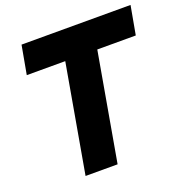

<svg xmlns="http://www.w3.org/2000/svg" viewBox="-135 -886 972 1008"><g transform="rotate(-20 351.0 -381.5)"><path d="M352 0H173L279 -603H64L93 -763H702L673 -603H458Z"/></g></svg>

Font: Open Sauce One Black Italic
Style: Regular
Weight: 900
Italic angle: -10°
Designer: Alfredo Marco Pradil
Foundry: Creative Sauce Fz LLC
Version: Version 1.477